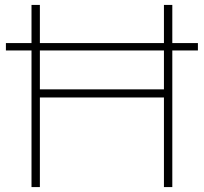

<svg xmlns="http://www.w3.org/2000/svg" viewBox="-20 -760 828 780"><path d="M4 -555V-585H784V-555ZM108 0V-740H142V-397H646V-740H680V0H646V-364H142V0Z"/></svg>

Font: Encode Sans SC Expanded Thin
Style: Regular
Weight: 250
Width: 7
Designer: Multiple Designers
Foundry: Impallari Type
Version: Version 3.002